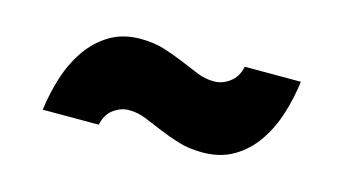

<svg xmlns="http://www.w3.org/2000/svg" viewBox="-40 -566 780 436"><g transform="rotate(15 350.0 -348.5)"><path d="M265.1 -292Q246.1 -292 229 -279.5Q211.9 -267.1 207 -242.2H75.2Q80.1 -280.8 92 -318.8Q104 -356.9 125 -387.5Q146 -418 176.5 -436.5Q207 -455.1 249 -455.1Q280.8 -455.1 305.9 -447Q331.1 -439 352.5 -429.9Q374 -420.9 393.6 -412.8Q413.1 -404.8 434.1 -404.8Q453.1 -404.8 470.5 -417.5Q487.8 -430.2 493.2 -455.1H625Q620.1 -416 608.2 -377.9Q596.2 -339.8 575.2 -309.3Q554.2 -278.8 523.2 -260.5Q492.2 -242.2 450.2 -242.2Q418 -242.2 393.1 -250Q368.2 -257.8 346.7 -266.8Q325.2 -275.9 305.7 -283.9Q286.1 -292 265.1 -292Z"/></g></svg>

Font: Ultra
Style: Regular
Weight: 400
Designer: Astigmatic (AOETI)
Foundry: Astigmatic (AOETI)
Version: Version 1.000